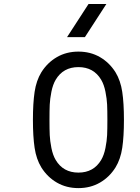

<svg xmlns="http://www.w3.org/2000/svg" viewBox="-20 -937 707 967"><path d="M317.7 -750 425.8 -916.7H515.6L407.6 -750ZM561.8 -572.9Q587.2 -531.2 595.7 -474.3Q604.2 -417.3 604.2 -333.3Q604.2 -249.3 595.7 -192.4Q587.2 -135.4 561.8 -93.8Q531.2 -44.9 483.4 -17.3Q435.5 10.4 375 10.4Q314.5 10.4 266.6 -17.3Q218.8 -44.9 188.2 -93.8Q162.8 -135.4 154.3 -192.4Q145.8 -249.3 145.8 -333.3Q145.8 -417.3 154.3 -474.3Q162.8 -531.2 188.2 -572.9Q218.8 -621.7 266.6 -649.4Q314.5 -677.1 375 -677.1Q435.5 -677.1 483.4 -649.4Q531.2 -621.7 561.8 -572.9ZM260.4 -535.2Q246.1 -511.1 238.9 -474.9Q231.8 -438.8 230.5 -410.2Q229.2 -381.5 229.2 -333.3Q229.2 -285.2 230.5 -256.5Q231.8 -227.9 238.9 -191.7Q246.1 -155.6 260.4 -131.5Q298.2 -67.7 375 -67.7Q451.8 -67.7 489.6 -131.5Q503.9 -155.6 511.1 -191.7Q518.2 -227.9 519.5 -256.5Q520.8 -285.2 520.8 -333.3Q520.8 -381.5 519.5 -410.2Q518.2 -438.8 511.1 -474.9Q503.9 -511.1 489.6 -535.2Q451.8 -599 375 -599Q298.2 -599 260.4 -535.2Z"/></svg>

Font: Monoid
Style: Regular
Weight: 400
Width: 4
Monospace: yes
Designer: Andreas Larsen (@larsenwork)
Version: Version 0.61